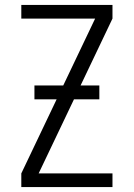

<svg xmlns="http://www.w3.org/2000/svg" viewBox="-20 -755 540 775"><path d="M66 0V-55L364 -680H66V-735H434V-680L136 -55H434V0ZM119 -354V-410H381V-354Z"/></svg>

Font: Iosevka Custom Light
Style: Regular
Weight: 300
Monospace: yes
Designer: Belleve Invis
Foundry: Belleve Invis
Version: Version 27.3.5